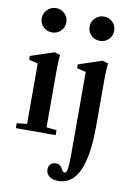

<svg xmlns="http://www.w3.org/2000/svg" viewBox="-100 -746 711 1052"><g transform="rotate(10 255.5 -220.5)"><path d="M56.6 -618.2Q56.6 -646 76.9 -666Q97.2 -686 125 -686Q153.8 -686 173.6 -666.5Q193.4 -647 193.4 -618.2Q193.4 -589.8 173.6 -570.3Q153.8 -550.8 125 -550.8Q96.2 -550.8 76.4 -570.3Q56.6 -589.8 56.6 -618.2ZM322.8 -618.2Q322.8 -646 343 -666Q363.3 -686 391.1 -686Q419.9 -686 439.7 -666.5Q459.5 -647 459.5 -618.2Q459.5 -589.8 439.7 -570.3Q419.9 -550.8 391.1 -550.8Q362.3 -550.8 342.5 -570.3Q322.8 -589.8 322.8 -618.2ZM21.5 0V-27.3L78.1 -33.7V-369.6L28.3 -381.8V-402.8L158.7 -446.3L190.4 -437Q186.5 -397.9 186.5 -354.5V-33.7L243.2 -27.3V0ZM300.8 244.6Q268.1 244.6 249.8 230.2Q231.4 215.8 231.4 192.4Q231.4 175.3 242.2 163.6Q252.9 151.9 271 151.9Q295.9 151.9 305.2 171.4Q316.4 193.4 326.2 193.4Q337.9 193.4 341.6 166.7Q345.2 140.1 345.2 89.4V-369.6L294.9 -381.8V-402.8L425.3 -446.3L457.5 -437Q453.1 -400.4 453.1 -353.5V-86.9Q453.1 244.6 300.8 244.6Z"/></g></svg>

Font: Elstob SemiBold
Style: Regular
Weight: 600
Designer: Peter S. Baker
Version: Version 1.015